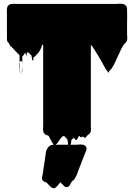

<svg xmlns="http://www.w3.org/2000/svg" viewBox="-20 -721 714 1023"><path d="M657 -539Q657 -532 658 -523.5Q659 -515 657 -507Q657 -509 656 -505.5Q655 -502 656 -503Q655 -502 655 -501Q655 -500 654 -499L649 -493L646 -490Q645 -490 643.5 -488Q642 -486 641 -485Q637 -481 634 -474.5Q631 -468 626 -460Q622 -451 618 -442Q614 -433 609 -424Q602 -408 594.5 -391.5Q587 -375 576 -358Q569 -348 563 -344Q562 -342 561.5 -339Q561 -336 559 -334Q559 -334 555 -337Q554 -338 553.5 -340Q553 -342 547 -348L545 -350Q542 -355 539.5 -359.5Q537 -364 535 -368L532 -374L531 -375L522 -392Q513 -408 503.5 -423.5Q494 -439 484 -455Q480 -461 477 -466L470 -476Q467 -479 464 -482V-477V-47Q465 -39 464.5 -32Q464 -25 464 -22V-20Q463 -19 463 -18Q461 -14 460 -13Q460 -12 459 -11Q455 -6 449 -3Q448 -2 447 -1Q446 0 445 1Q444 3 442 5.5Q440 8 438 10Q434 14 429 13Q427 12 425 9.5Q423 7 421 7Q419 6 417 8.5Q415 11 413 11Q405 8 406.5 5Q408 2 399 6Q396 11 392 19.5Q388 28 381 23Q379 21 377.5 17.5Q376 14 373 13L372 14Q372 15 371.5 15.5Q371 16 371 16L365 20L361 24Q361 25 359 36Q357 47 355 58Q353 69 353 69Q352 73 351.5 78Q351 83 349 87Q348 88 346.5 88.5Q345 89 345 88Q343 74 343 60Q343 46 341 32Q341 27 338 21Q336 19 331.5 13.5Q327 8 324 5H321Q316 5 314 4Q313 6 311 7.5Q309 9 309 10L308 11Q303 17 298.5 23Q294 29 289 37Q287 39 286 41Q285 42 284 43Q283 44 281 46Q279 48 277 49Q276 60 276 81.5Q276 103 275.5 127Q275 151 274.5 172.5Q274 194 273 205Q273 206 271 204Q269 202 269 201Q263 190 264.5 169.5Q266 149 269 124.5Q272 100 271.5 78.5Q271 57 262 44Q262 42 260.5 41Q259 40 259 40Q255 32 251 25Q247 18 243 11Q243 10 242.5 9.5Q242 9 242 8Q241 7 239 3Q236 0 232 0Q231 0 230.5 -0.5Q230 -1 228 -1Q220 -4 215 -11Q213 -13 211 -19Q209 -27 209 -34Q209 -39 209.5 -42.5Q210 -46 210 -50V-477L206 -485Q206 -485 204 -481Q203 -480 203 -478Q202 -474 201 -470Q200 -466 198 -463L192 -451Q190 -447 187 -443Q184 -439 180 -435Q178 -433 178 -433Q176 -432 174 -430Q171 -426 171 -425Q171 -424 163 -417Q159 -417 159 -417Q157 -413 158 -407Q159 -401 154 -399Q151 -398 151 -403.5Q151 -409 150 -412L147 -426Q144 -428 141 -431.5Q138 -435 136 -437Q137 -436 134 -438.5Q131 -441 130 -442L128 -444Q126 -443 125 -440Q124 -437 123 -435Q122 -430 120.5 -426Q119 -422 119 -419Q119 -428 115 -441Q115 -440 114.5 -440Q114 -440 114 -439Q113 -439 113 -438.5Q113 -438 113 -438Q112 -437 111 -436Q110 -435 107 -430Q105 -426 103 -424Q103 -424 102.5 -423.5Q102 -423 101 -423Q101 -423 100.5 -422.5Q100 -422 99 -422Q98 -412 98.5 -403Q99 -394 100 -384Q98 -397 91 -396Q85 -394 84 -390Q84 -399 84.5 -408.5Q85 -418 84 -427Q81 -429 78 -432.5Q75 -436 72 -439L64 -447Q56 -456 56 -456Q56 -456 54 -458Q52 -460 37 -476Q37 -474 35 -474Q34 -474 33.5 -477Q33 -480 32 -482Q33 -481 30.5 -485.5Q28 -490 27 -491Q17 -499 17 -512V-641Q17 -646 16.5 -658.5Q16 -671 18 -680Q19 -682 19 -683.5Q19 -685 20 -686Q23 -692 28 -695Q29 -695 29 -695.5Q29 -696 30 -696L31 -697Q37 -700 42 -700Q50 -701 57.5 -700.5Q65 -700 72 -700H594Q605 -700 617 -701Q629 -702 639 -699Q642 -698 644.5 -696.5Q647 -695 648 -693Q655 -688 656 -682Q657 -676 657 -669Q658 -653 657.5 -635.5Q657 -618 657 -601ZM87 -330Q89 -321 86 -332Q83 -343 81.5 -361.5Q80 -380 84 -390Q83 -374 83.5 -359Q84 -344 87 -330ZM95 -331Q93 -325 94.5 -331.5Q96 -338 98 -351Q100 -364 100 -375Q100 -364 99.5 -353Q99 -342 95 -331ZM398 186Q395 195 391.5 204.5Q388 214 383 222Q381 227 377 233Q376 235 372 239Q372 239 371.5 239Q371 239 370 240Q369 241 368 241.5Q367 242 365 244Q359 251 353 263.5Q347 276 334 276Q327 276 320.5 269.5Q314 263 306 255Q304 250 302 250L294 260Q290 264 286.5 268.5Q283 273 278 277Q268 285 258.5 280Q249 275 241 265.5Q233 256 226 250H221Q220 249 217.5 248Q215 247 210 243Q205 238 204 232Q203 227 204.5 221Q206 215 207 210L220 124L223 101Q223 99 223.5 96Q224 93 225 89Q226 78 238 62Q244 56 251 53Q256 51 261 50.5Q266 50 270 50H387Q394 50 402.5 49Q411 48 419 50Q428 50 435 57Q440 61 440.5 65.5Q441 70 441 72Q441 76 440 79L431 101L419 132Z"/></svg>

Font: Rubik Wet Paint
Style: Regular
Weight: 400
Designer: Hubert and Fischer, NaN
Foundry: Hubert and Fischer, NaN
Version: Version 2.200